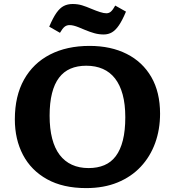

<svg xmlns="http://www.w3.org/2000/svg" viewBox="-20 -949 894 983"><path d="M421 14Q302.5 14 221 -31.3Q139.5 -76.5 97.7 -156Q56 -235.5 56 -338Q56 -457.5 103 -541.5Q150 -625.5 236 -669.8Q322 -714 438.5 -714Q547.5 -714 628.8 -673Q710 -632 754.8 -554.5Q799.5 -477 799.5 -367Q799.5 -286 774.3 -216.5Q749 -147 700.5 -95.3Q652 -43.5 581.8 -14.8Q511.5 14 421 14ZM433.5 -88.5Q479 -88.5 514 -103.3Q549 -118 572.7 -149.5Q596.5 -181 609 -230.5Q621.5 -280 621.5 -349Q621.5 -415.5 608 -465Q594.5 -514.5 569 -547.2Q543.5 -580 506.5 -596.2Q469.5 -612.5 421.5 -612.5Q376 -612.5 341 -597.5Q306 -582.5 282.3 -551.2Q258.5 -520 246.3 -471.5Q234 -423 234 -356.5Q234 -290 247 -239.8Q260 -189.5 285.5 -156Q311 -122.5 348.3 -105.5Q385.5 -88.5 433.5 -88.5ZM511 -772.5Q486 -772.5 463 -779Q440 -785.5 416 -795.5Q397.5 -803.5 383 -809.2Q368.5 -815 357.3 -817.7Q346 -820.5 336 -820.5Q321.5 -820.5 310.7 -812Q300 -803.5 287 -781L232 -812.5Q251.5 -858.5 269.2 -883.5Q287 -908.5 306.7 -918.5Q326.5 -928.5 352 -928.5Q378 -928.5 400 -921.8Q422 -915 447.5 -904Q472.5 -893.5 492 -887.3Q511.5 -881 524.5 -881Q538.5 -881 548.5 -890.3Q558.5 -899.5 570 -920.5L625 -889.5Q606.5 -845.5 589.3 -820Q572 -794.5 553.3 -783.5Q534.5 -772.5 511 -772.5Z"/></svg>

Font: Literata Variable Black
Style: Regular
Weight: 900
Designer: Latin by Veronika Burian and Jose Scaglione. Greek by Irene Vlachou. Cyrillic by Vera Evstafieva.
Foundry: TypeTogether
Version: Version 3.021